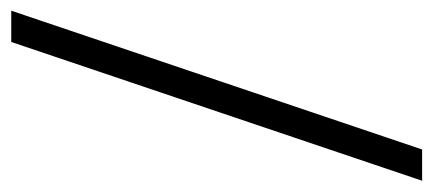

<svg xmlns="http://www.w3.org/2000/svg" viewBox="-240 -476 789 350"><g transform="rotate(90 155.0 -301.5)"><path d="M0 73 253 -676H310L57 73Z"/></g></svg>

Font: Bricolage Grotesque 48pt ExtraLight
Style: Regular
Weight: 200
Designer: Mathieu Triay
Foundry: Atelier Triay
Version: Version 1.000; ttfautohint (v1.8.4.7-5d5b);gftools[0.9.32]